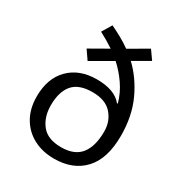

<svg xmlns="http://www.w3.org/2000/svg" viewBox="-181 -892 966 1028"><g transform="rotate(30 302.5 -377.5)"><path d="M216 -765Q248 -750 280.5 -732Q313 -714 342 -693L457 -760L495 -706L396 -649Q464 -585 507.5 -491Q551 -397 551 -275Q551 -133 484 -61.5Q417 10 301 10Q229 10 173.5 -19.5Q118 -49 86.5 -103.5Q55 -158 55 -233Q55 -345 118.5 -409Q182 -473 290 -473Q343 -473 382.5 -459Q422 -445 446 -415L450 -417Q434 -474 401 -522Q368 -570 326 -608L196 -533L158 -588L270 -652Q249 -666 226 -679.5Q203 -693 180 -705ZM303 -402Q219 -402 181.5 -357.5Q144 -313 144 -230Q144 -157 182 -109.5Q220 -62 303 -62Q386 -62 424 -110.5Q462 -159 462 -251Q462 -313 423 -357.5Q384 -402 303 -402Z"/></g></svg>

Font: Noto Sans Chorasmian
Style: Regular
Weight: 400
Designer: Federico Parra Barrios
Foundry: Google LLC
Version: Version 1.004; ttfautohint (v1.8.4.7-5d5b)